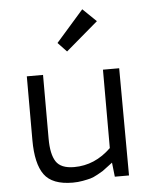

<svg xmlns="http://www.w3.org/2000/svg" viewBox="-54 -795 669 849"><g transform="rotate(-5 281.0 -370.0)"><path d="M422 0H485L483 -476H411V-128Q339 -58 247 -58Q188 -58 166.5 -91Q145 -124 145 -193V-476H73V-193Q73 -88 108.5 -39Q144 10 235 10Q258 10 279.5 6Q301 2 314 -1.5Q327 -5 346 -15.5Q365 -26 370.5 -29.5Q376 -33 394.5 -47.5Q413 -62 415 -63ZM221 -611 343 -750 403 -692 260 -570Z"/></g></svg>

Font: Biancoenero Regular
Style: Regular
Weight: 400
Designer: Riccardo Lorusso, Umberto Mischi
Foundry: Biancoenero Edizioni
Version: Version 0.000